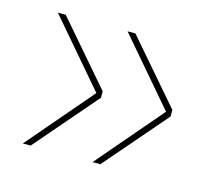

<svg xmlns="http://www.w3.org/2000/svg" viewBox="-66 -514 611 543"><g transform="rotate(15 239.5 -242.5)"><path d="M41.5 -433.5 205.5 -242 41.5 -50.5H64.5L221.5 -232.5V-251.5L64.5 -433.5ZM245.5 -433.5 409.5 -242 245.5 -50.5H268.5L425.5 -232.5V-251.5L268.5 -433.5Z"/></g></svg>

Font: Anek Malayalam Thin
Style: Regular
Weight: 250
Version: Version 1.003